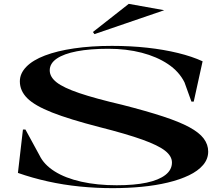

<svg xmlns="http://www.w3.org/2000/svg" viewBox="-20 -961 1158 996"><path d="M564 15Q479 15 394 6.5Q309 -2 228 -20Q147 -38 73 -64L99 -289H112L185 -155Q208 -107 263.5 -72Q319 -37 401.5 -18.5Q484 0 585 0Q677 0 740.5 -13.5Q804 -27 838 -53.5Q872 -80 872 -118Q872 -151 836.5 -179Q801 -207 719 -236.5Q637 -266 495 -302Q340 -342 250 -377.5Q160 -413 121.5 -451.5Q83 -490 83 -539Q83 -580 116.5 -614.5Q150 -649 213 -673Q276 -697 364.5 -710Q453 -723 561 -723Q657 -723 743.5 -713.5Q830 -704 903.5 -686Q977 -668 1031 -643L985 -434H973L937 -534Q909 -590 851.5 -628.5Q794 -667 715 -687.5Q636 -708 542 -708Q447 -708 379 -695Q311 -682 274.5 -657Q238 -632 238 -596Q238 -562 273.5 -534Q309 -506 391.5 -478Q474 -450 615 -417Q740 -385 825.5 -357Q911 -329 962.5 -301Q1014 -273 1037 -242Q1060 -211 1060 -175Q1060 -136 1033.5 -105Q1007 -74 960 -51.5Q913 -29 850.5 -14Q788 1 715 8Q642 15 564 15ZM470 -784 462 -795 648 -941 832 -908Z"/></svg>

Font: Kalnia Expanded
Style: Regular
Weight: 400
Width: 7
Designer: Frida Medrano
Foundry: Frida Medrano
Version: Version 1.105